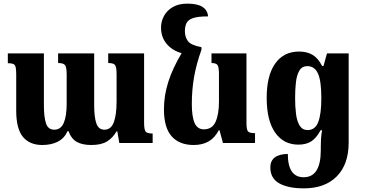

<svg xmlns="http://www.w3.org/2000/svg" viewBox="-20 -785 2007 1054"><path d="M574 -492H771V-111Q771 -75 779 -63.5Q787 -52 818 -52V0H635L624 -64H620Q599 -28 567.5 -8.5Q536 11 481 11Q433 11 402.5 -5.5Q372 -22 356 -65H351Q332 -24 296 -6.5Q260 11 212 11Q143 11 106 -33.5Q69 -78 69 -178V-377Q69 -418 61 -428Q53 -438 23 -438V-492H221V-207Q221 -143 232.5 -108Q244 -73 278 -73Q314 -73 330 -110.5Q346 -148 346 -215V-376Q346 -416 337 -427.5Q328 -439 299 -439V-492H497V-207Q497 -142 509 -107.5Q521 -73 553 -73Q590 -73 605 -114.5Q620 -156 620 -227V-378Q620 -417 611.5 -428Q603 -439 574 -439Z M1043 11Q965 11 922.5 -36.5Q880 -84 880 -185Q880 -261 904 -336Q928 -411 977 -493Q925 -508 894.5 -544.5Q864 -581 864 -634Q864 -668 880.5 -698Q897 -728 929 -746.5Q961 -765 1008 -765Q1065 -765 1092.5 -746.5Q1120 -728 1122 -695Q1066 -695 1039 -685.5Q1012 -676 1003.5 -657.5Q995 -639 995 -614Q995 -582 1011.5 -559.5Q1028 -537 1086 -526V-512Q1058 -434 1045.5 -363Q1033 -292 1033 -214Q1033 -144 1048.5 -109.5Q1064 -75 1099 -75Q1145 -75 1163.5 -116.5Q1182 -158 1182 -228V-379Q1182 -417 1174 -428Q1166 -439 1141 -439V-492H1333V-112Q1333 -73 1341.5 -63.5Q1350 -54 1380 -54V0H1204L1185 -70H1181Q1159 -28 1125 -8.5Q1091 11 1043 11Z M1648 249Q1562 249 1513 221.5Q1464 194 1464 134Q1464 99 1487.5 80Q1511 61 1560 60Q1560 188 1647 188Q1741 188 1741 39V24Q1741 3 1742 -19Q1743 -41 1748 -70H1740Q1716 -26 1688 -8.5Q1660 9 1618 9Q1537 9 1490.5 -57Q1444 -123 1444 -248Q1444 -370 1490.5 -436Q1537 -502 1622 -502Q1666 -502 1696.5 -483.5Q1727 -465 1748 -423H1756L1775 -492H1894V-2Q1894 117 1829 183Q1764 249 1648 249ZM1669 -71Q1710 -71 1727 -115Q1744 -159 1744 -246Q1744 -341 1725.5 -381.5Q1707 -422 1667 -422Q1638 -422 1623.5 -397.5Q1609 -373 1604.5 -333.5Q1600 -294 1600 -247Q1600 -200 1605 -160Q1610 -120 1625 -95.5Q1640 -71 1669 -71Z"/></svg>

Font: Noto Serif Armenian Condensed ExtraBold
Style: Regular
Weight: 800
Width: 3
Designer: Monotype Design Team
Foundry: Monotype Imaging Inc.
Version: Version 2.008; ttfautohint (v1.8.4.7-5d5b)